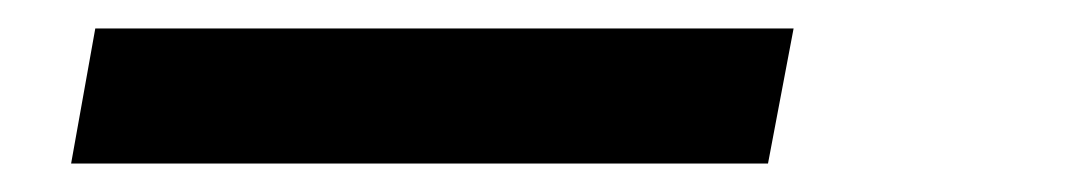

<svg xmlns="http://www.w3.org/2000/svg" viewBox="-20 -20 751 135"><path d="M30 95 47 0H538L520 95Z"/></svg>

Font: Be Vietnam Pro SemiBold
Style: Italic
Weight: 600
Italic angle: -12°
Designer: Lam Bao, Tony Le, Vietanh Nguyen
Foundry: Yellow Type Foundry
Version: Version 1.002; ttfautohint (v1.8.3)